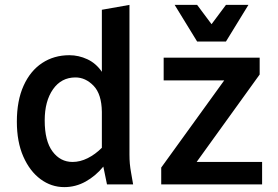

<svg xmlns="http://www.w3.org/2000/svg" viewBox="-20 -755 1137 786"><path d="M49 -257Q49 -343 76.5 -404Q104 -465 152.5 -497Q201 -529 264 -529Q302 -529 337.5 -512.5Q373 -496 397 -461V-715L510 -735V-123Q510 -102 511.5 -85Q513 -68 517 -46L525 0H418L403 -73Q372 -35 331 -12Q290 11 243 11Q190 11 146 -21.5Q102 -54 75.5 -114Q49 -174 49 -257ZM163 -262Q163 -178 195 -135Q227 -92 277 -92Q308 -92 339 -107.5Q370 -123 397 -150V-297Q396 -370 363 -404Q330 -438 289 -438Q231 -438 197 -389.5Q163 -341 163 -262ZM640 -69 898 -426H650V-519H1043V-450L785 -92H1053V0H640ZM997 -735 905 -585H787L695 -735H787L846 -656L905 -735Z"/></svg>

Font: Radio Canada Medium
Style: Regular
Weight: 500
Designer: Charles Daoud, Etienne Aubert Bonn, Alexandre Saumier Demers, Jacques Le Bailly
Foundry: Radio-Canada
Version: Version 2.104; ttfautohint (v1.8.4.7-5d5b);gftools[0.9.28.de